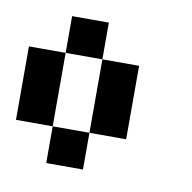

<svg xmlns="http://www.w3.org/2000/svg" viewBox="-52 -416 468 468"><g transform="rotate(10 182.0 -182.0)"><path d="M0 -272.7H90.9V-181.8H0ZM0 -181.8H90.9V-90.9H0ZM90.9 -90.9H181.8V0H90.9ZM181.8 -181.8H272.7V-90.9H181.8ZM181.8 -272.7H272.7V-181.8H181.8ZM90.9 -363.6H181.8V-272.7H90.9Z"/></g></svg>

Font: Micro 5
Style: Regular
Weight: 400
Designer: Sarah Cadigan-Fried
Version: Version 1.000; ttfautohint (v1.8.4.7-5d5b)